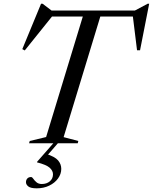

<svg xmlns="http://www.w3.org/2000/svg" viewBox="-20 -761 812 1020"><path d="M727 -673H200.5L262.5 -681L111.5 -493L98.5 -500L198 -741H206.5L264.5 -697L222.5 -705H726L681.5 -697L764 -741H772.5L724 -494H708L685 -680.5ZM424 -686.5H517L318 -32.5L396 -12L393 0H134.5L138 -12L225 -33ZM175.5 239.5Q143 239.5 130.5 229.5Q118 219.5 118 207Q118 195 125.2 187.2Q132.5 179.5 145 179.5Q151 179.5 157 188.8Q163 198 173.8 207.2Q184.5 216.5 202 216.5Q228 216.5 244.8 202.2Q261.5 188 261.5 165Q261.5 146 243.8 130Q226 114 176.5 101.5L177.5 98L273.5 -11.5H297.5L211.5 87.5L223.5 56Q271.5 71 288.5 91Q305.5 111 305.5 136Q305.5 163.5 288.2 187.2Q271 211 241.5 225.2Q212 239.5 175.5 239.5Z"/></svg>

Font: Newsreader 60pt
Style: Italic
Weight: 400
Italic angle: -17°
Designer: Hugues Gentile
Foundry: Production Type
Version: Version 1.003